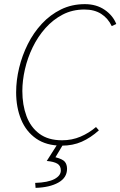

<svg xmlns="http://www.w3.org/2000/svg" viewBox="-20 -692 582 928"><path d="M278 12Q204 12 155 -22Q106 -56 82 -114.5Q58 -173 58 -246Q58 -304 72.5 -364Q87 -424 114.5 -479Q142 -534 182.5 -577.5Q223 -621 275 -646.5Q327 -672 390 -672Q446 -672 486 -644.5Q526 -617 542 -576L520 -566Q502 -604 469 -625Q436 -646 388 -646Q330 -646 283 -621.5Q236 -597 199.5 -556Q163 -515 138 -463.5Q113 -412 100.5 -357Q88 -302 88 -252Q88 -185 108 -131Q128 -77 170.5 -45.5Q213 -14 280 -14Q328 -14 369 -31.5Q410 -49 444 -78L458 -62Q418 -26 375 -7Q332 12 278 12ZM152 216 150 192Q212 190 243 173.5Q274 157 274 132Q274 109 257 99Q240 89 206 86L262 -2H290L248 68Q283 77 293.5 90Q304 103 304 124Q304 167 262 190.5Q220 214 152 216Z"/></svg>

Font: Source Sans 3
Style: Italic
Weight: 200
Italic angle: -11°
Designer: Paul D. Hunt
Foundry: Adobe
Version: Version 3.046;hotconv 1.0.118;makeotfexe 2.5.65603